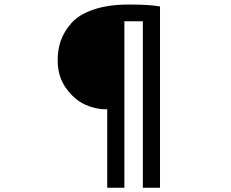

<svg xmlns="http://www.w3.org/2000/svg" viewBox="-20 -788 1040 863"><path d="M461.9 55.7V-296.9H453.1Q408.2 -296.9 361.3 -318.4Q314.5 -339.8 277.3 -391.1Q240.2 -442.4 239.3 -512.7Q238.3 -561.5 252.9 -604Q267.6 -646.5 301.3 -684.6Q335 -722.7 400.9 -745.1Q466.8 -767.6 558.6 -767.6Q655.3 -767.6 699.2 -758.8V55.7H622.1V-692.4H539.1V55.7Z"/></svg>

Font: GenEi Gothic M SemiBold
Style: Regular
Weight: 500
Designer: o_tamon (Modified); [Source Han Sans]
Ryoko NISHIZUKA  (kana & ideographs); Paul D. Hunt (Latin, Greek & Cyrillic); Wenl
Version: Version 1.1a;Original Version 1.004